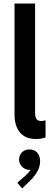

<svg xmlns="http://www.w3.org/2000/svg" viewBox="-20 -772 301 1077"><path d="M61.5 -130.9V-752H176.8V-139.6Q176.3 -119.1 183.6 -106.2Q190.9 -93.3 212.9 -92.8Q220.2 -93.3 235.4 -96.7V-1Q212.4 7.8 181.6 7.8Q122.1 7.8 91.6 -29.5Q61 -66.9 61.5 -130.9ZM77.1 252.9 120.1 215.8Q142.1 195.8 151.4 180.2Q149.4 180.7 144.5 180.7Q130.9 180.7 117.4 173.3Q104 166 95.5 152.8Q86.9 139.6 86.9 123Q87.4 97.7 104.2 81.5Q121.1 65.4 144.5 66.4Q170.9 65.4 187.7 83Q204.6 100.6 205.1 131.8Q204.6 165.5 187.5 193.4Q170.4 221.2 149.4 241.2L104.5 285.2Z"/></svg>

Font: Reddit Sans Fudge SemiBold
Style: Regular
Weight: 600
Designer: Stephen Hutchings
Foundry: Reddit
Version: Version 1.011